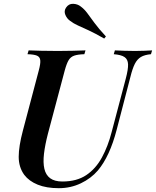

<svg xmlns="http://www.w3.org/2000/svg" viewBox="-20 -972 817 1006"><path d="M639 -560Q652 -609 651 -635Q650 -661 632.5 -673Q615 -685 576 -688L582 -708Q600 -707 630.5 -706Q661 -705 687 -705Q712 -705 736 -706Q760 -707 777 -708L771 -688Q738 -685 718.5 -673.5Q699 -662 686.5 -637.5Q674 -613 663 -568L591 -291Q555 -153 493 -79Q457 -37 403.5 -11.5Q350 14 288 14Q223 14 177.5 -4.5Q132 -23 107 -56Q78 -96 78 -150.5Q78 -205 100 -288L183 -602Q193 -639 191 -656.5Q189 -674 173.5 -680.5Q158 -687 124 -688L130 -708Q154 -707 195.5 -706Q237 -705 283 -705Q324 -705 362 -706Q400 -707 428 -708L422 -688Q388 -687 369 -680.5Q350 -674 339.5 -656.5Q329 -639 319 -602L231 -271Q216 -213 210.5 -166.5Q205 -120 212.5 -87.5Q220 -55 243 -38Q266 -21 307 -21Q382 -21 432 -54.5Q482 -88 514 -147Q546 -206 565 -280ZM526 -770Q479 -797 445.5 -812.5Q412 -828 388.5 -838.5Q365 -849 347 -863Q331 -874 322.5 -894Q314 -914 326 -932Q340 -953 363.5 -952Q387 -951 403 -938Q422 -924 437.5 -903Q453 -882 475 -852Q497 -822 535 -781Z"/></svg>

Font: Playfair Display SemiBold
Style: Italic
Weight: 600
Italic angle: -14°
Designer: Claus Eggers Sørensen
Foundry: Claus Eggers Sørensen
Version: Version 1.203